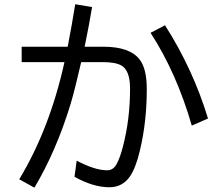

<svg xmlns="http://www.w3.org/2000/svg" viewBox="-20 -844 1040 896"><path d="M81.1 -626H295.9Q315.4 -726.6 331.1 -824.2L409.7 -811Q395.5 -725.1 375 -626H461.9Q586.9 -626 632.3 -565.4Q665 -522.5 665 -427.7Q665 -276.9 633.3 -143.1Q613.8 -60.1 585.9 -20Q551.3 29.8 490.2 29.8Q415 29.8 327.6 -19L337.9 -94.2Q422.4 -49.3 480.5 -49.3Q507.8 -49.3 523.4 -77.1Q540 -106.4 553.7 -160.2Q586.9 -286.6 586.9 -431.2Q586.9 -514.6 546.9 -538.1Q519 -554.2 459 -554.2H358.9Q329.1 -424.8 310.1 -360.8Q243.2 -140.6 140.6 31.7L69.8 -7.3Q212.4 -243.7 280.8 -554.2H81.1ZM875 -257.8Q804.2 -503.4 682.6 -690.9L750 -726.1Q880.9 -521 950.7 -291Z"/></svg>

Font: BIZ UDGothic
Style: Regular
Weight: 400
Monospace: yes
Designer: TypeBank Co., Ltd.
Foundry: Morisawa Inc.
Version: Version 1.05